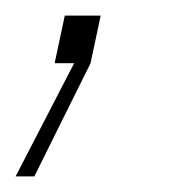

<svg xmlns="http://www.w3.org/2000/svg" viewBox="-84 -81 233 246"><path d="M-64 145 11 0H-14L-1 -61H45L32 0L-40 145Z"/></svg>

Font: Hubot Sans Condensed ExtraLight
Style: Italic
Weight: 200
Width: 3
Italic angle: -12.0243°
Designer: Deni Anggara
Foundry: GitHub, Inc., Subsidiary of Microsoft Corporation
Version: Version 2.000